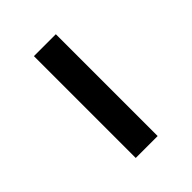

<svg xmlns="http://www.w3.org/2000/svg" viewBox="-0 -441 316 316"><g transform="rotate(45 158.0 -282.5)"><path d="M39 -257V-308H276V-257Z"/></g></svg>

Font: Noto Sans Kannada SemiCondensed Light
Style: Regular
Weight: 300
Width: 4
Designer: Jelle Bosma - Monotype Design Team
Foundry: Monotype Imaging Inc.
Version: Version 2.005; ttfautohint (v1.8.4.7-5d5b)